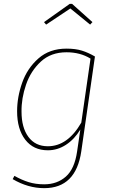

<svg xmlns="http://www.w3.org/2000/svg" viewBox="-20 -782 595 999"><path d="M474 -488 403 5Q375 197 210 197Q126 197 46 150L55 133Q92 154 128.5 165.5Q165 177 210 177Q277 177 322.5 137Q368 97 381 7L398 -108Q367 -57 323 -28.5Q279 0 229 0Q154 0 111.5 -55Q69 -110 69 -203Q69 -277 95.5 -352Q122 -427 180 -478Q238 -529 326 -529Q373 -529 406.5 -518.5Q440 -508 474 -488ZM92 -201Q92 -118 128 -69.5Q164 -21 229 -21Q332 -21 403 -144L451 -477Q398 -510 326 -510Q245 -510 192.5 -461.5Q140 -413 115.5 -341.5Q91 -270 92 -201ZM209 -667 343 -762H355L461 -667L449 -654L346 -738L220 -654Z"/></svg>

Font: FiraGO Thin
Style: Italic
Weight: 100
Italic angle: -8°
Designer: bBox Type GmbH
Foundry: bBox Type GmbH
Version: Version 1.001